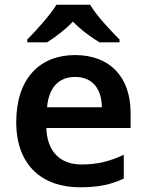

<svg xmlns="http://www.w3.org/2000/svg" viewBox="-20 -786 621 816"><path d="M363 -766H220C193 -721 133 -656 96 -618V-606H180C215 -628 255 -658 290 -694C325 -658 368 -627 403 -606H488V-618C451 -655 389 -721 363 -766ZM299 -552C149 -552 49 -452 49 -267C49 -82 161 10 320 10C400 10 452 -2 506 -27V-128C447 -101 396 -87 326 -87C234 -87 180 -144 177 -242H535V-306C535 -461 445 -552 299 -552ZM299 -459C376 -459 412 -405 413 -330H180C187 -415 231 -459 299 -459Z"/></svg>

Font: Noto Sans Bamum SemiBold
Style: Regular
Weight: 600
Designer: Monotype Design Team
Foundry: Monotype Imaging Inc.
Version: Version 2.002